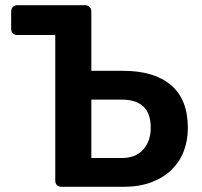

<svg xmlns="http://www.w3.org/2000/svg" viewBox="-20 -720 779 740"><path d="M217 0Q206 0 199.5 -6.5Q193 -13 193 -24V-585H47Q36 -585 29.5 -591.5Q23 -598 23 -609V-675Q23 -686 29.5 -693Q36 -700 47 -700H308Q318 -700 325 -693.5Q332 -687 332 -676V-447H455Q574 -447 639 -392Q704 -337 704 -227Q704 -179 688.5 -138Q673 -97 641.5 -66Q610 -35 563.5 -17.5Q517 0 455 0ZM332 -111H449Q503 -111 532 -143.5Q561 -176 561 -228Q561 -336 449 -336H332Z"/></svg>

Font: Fz Rubik Med
Style: Regular
Weight: 500
Designer: Hubert and Fischer
Foundry: Hubert and Fischer
Version: Vit hóa bi FontZin.com